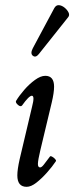

<svg xmlns="http://www.w3.org/2000/svg" viewBox="-20 -709 287 742"><path d="M83 13Q47 13 47 -31Q47 -54 56 -94L104 -297Q115 -339 103 -339Q92 -339 65 -301Q59 -295 49 -304Q39 -313 42 -319Q54 -339 73.5 -361.5Q93 -384 115 -400Q137 -416 155 -416Q189 -416 189 -374Q189 -351 180 -313L136 -129Q127 -91 126.5 -76.5Q126 -62 135 -62Q141 -62 149.5 -73Q158 -84 173 -104Q175 -107 181.5 -103.5Q188 -100 193 -94.5Q198 -89 196 -86Q182 -65 161.5 -42Q141 -19 120.5 -3Q100 13 83 13ZM130 -500Q118 -485 107 -493.5Q96 -502 107 -523L190 -678Q197 -690 208 -689Q219 -688 229.5 -679.5Q240 -671 245 -660.5Q250 -650 243 -642Z"/></svg>

Font: Junicode Two Beta Condensed Medium
Style: Italic
Weight: 500
Width: 3
Italic angle: -9°
Version: Version 1.053; ttfautohint (v1.8.4)